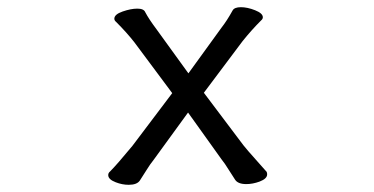

<svg xmlns="http://www.w3.org/2000/svg" viewBox="-20 -503 1040 534"><path d="M702 2Q683 9 665 9Q642 9 634 -3L616 -31Q605 -49 596 -60L503 -190L407 -58Q398 -47 387.5 -30Q377 -13 369 -1Q361 11 338 11Q320 11 302 4Q281 -4 281 -16Q281 -22 286 -26Q305 -45 348 -97L459 -244L354 -385Q333 -412 303 -442Q298 -446 298 -451Q298 -463 321 -471Q344 -479 362 -479Q380 -479 384 -469Q394 -450 415 -422L504 -299L596 -426Q611 -445 627 -474Q632 -483 650 -483Q668 -483 689.5 -474.5Q711 -466 711 -455Q711 -450 706 -446Q680 -420 655 -389L547 -245L657 -99Q669 -84 687.5 -63.5Q706 -43 719 -28Q723 -25 723 -18Q723 -6 702 2Z"/></svg>

Font: Moon Stars Kai HW
Style: Bold
Weight: 700
Designer: GuiWonder
Version: Version 1.101